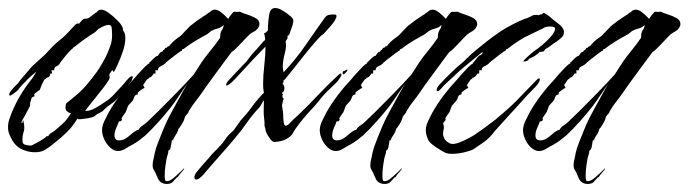

<svg xmlns="http://www.w3.org/2000/svg" viewBox="-31 -361 1714 478"><path d="M298 -171Q301 -171 299 -166.5Q297 -162 297 -160L264 -119Q256 -109 246 -102.5Q236 -96 227 -87Q224 -83 217 -80Q210 -77 206 -73Q202 -69 186.5 -66.5Q171 -64 165 -64Q164 -64 162 -66L158 -60Q148 -44 134.5 -31Q121 -18 107 -7Q100 -1 92.5 4.5Q85 10 77 14Q69 18 56 18Q42 18 29 13Q10 6 0 -11Q-4 -18 -7.5 -26Q-11 -34 -11 -44Q-11 -55 -8 -63.5Q-5 -72 -2 -80Q16 -124 47 -163Q49 -165 52.5 -171Q56 -177 60 -183Q55 -179 48.5 -173.5Q42 -168 37 -163Q31 -156 27.5 -153Q24 -150 16 -140Q14 -136 5 -129.5Q-4 -123 -6 -123Q-9 -123 -7.5 -128.5Q-6 -134 10 -150Q13 -152 15 -155Q17 -158 19 -161L49 -196L81 -225Q86 -230 96.5 -241.5Q107 -253 126 -268Q131 -272 141.5 -283.5Q152 -295 156 -299Q161 -304 166 -302L170 -307Q176 -315 182 -314.5Q188 -314 195 -320L204 -327H205V-328Q210 -330 212.5 -333.5Q215 -337 221 -337Q229 -337 241 -328Q253 -319 263 -308.5Q273 -298 275 -290Q275 -288 275 -287Q275 -286 276 -284Q281 -279 281 -266Q281 -251 275 -233.5Q269 -216 262.5 -201.5Q256 -187 252 -181Q252 -181 250.5 -184.5Q249 -188 246 -183L241 -176L242 -168L240 -161H239Q236 -155 227.5 -144Q219 -133 207 -118Q201 -111 194 -102Q187 -93 181 -85H184Q194 -85 206.5 -92Q219 -99 227 -105Q241 -113 252.5 -125.5Q264 -138 277 -152Q281 -157 284 -160.5Q287 -164 291 -168Q294 -171 298 -171ZM134 -104Q145 -112 164 -128.5Q183 -145 210 -182Q214 -187 223 -202.5Q232 -218 234 -223Q239 -234 243.5 -246.5Q248 -259 248 -272Q248 -286 247 -292.5Q246 -299 239 -299Q231 -299 214 -289L206 -281Q180 -265 154 -244Q153 -243 151.5 -242.5Q150 -242 150 -240Q148 -240 140 -231Q132 -222 125 -213Q118 -204 118 -203Q116 -199 109.5 -196Q103 -193 104 -186H97L99 -178H94V-177Q94 -170 87 -168Q85 -166 85 -168Q84 -165 82.5 -164.5Q81 -164 79 -162L73 -150L68 -137Q67 -137 60.5 -132Q54 -127 54 -126L55 -121Q48 -120 47 -115Q46 -110 44 -105V-98L31 -73L25 -63Q24 -62 23 -59Q22 -56 23 -56V-55H25L26 -63Q28 -59 29 -50.5Q30 -42 29 -37Q28 -33 26.5 -27.5Q25 -22 25 -17V-9Q25 -2 34 0Q43 2 48 1Q50 0 59.5 -5Q69 -10 77.5 -15.5Q86 -21 85 -23L86 -22H89Q91 -27 98 -31Q105 -35 109 -39Q116 -45 123.5 -51.5Q131 -58 136 -65L146 -79Q132 -82 132 -94Q132 -98 134 -104Z M398 93Q393 97 384 97Q371 97 364 87L358 74Q356 68 352.5 63Q349 58 349 51Q349 43 351 35.5Q353 28 354 21Q357 7 363 -7.5Q369 -22 374 -35Q384 -60 397 -83.5Q410 -107 423 -131L435 -152L430 -145Q421 -132 413 -120Q405 -108 396 -96Q381 -77 364.5 -58.5Q348 -40 331 -24Q324 -18 316 -12Q308 -6 299 -1Q291 3 281.5 9Q272 15 263 15Q253 15 244 7Q235 -1 230 -11Q227 -17 225 -23.5Q223 -30 223 -38Q224 -50 229 -60Q234 -70 239 -80Q252 -103 267.5 -123.5Q283 -144 301 -163Q304 -167 312.5 -176.5Q321 -186 329.5 -194.5Q338 -203 341 -203Q339 -205 341 -205Q344 -208 351 -215Q358 -222 362 -222Q363 -224 366 -228Q369 -232 372 -232V-231Q373 -233 374.5 -235Q376 -237 378 -237Q378 -239 379 -239L381 -242H384Q386 -246 390 -246L394 -251Q399 -257 406 -262.5Q413 -268 419 -272L442 -296Q459 -310 475 -320L486 -327V-328Q491 -330 494.5 -333.5Q498 -337 504 -337Q511 -337 520 -330Q529 -323 537 -314Q540 -319 544 -324Q548 -329 550 -331Q551 -332 557.5 -331.5Q564 -331 564 -332H566Q571 -329 582.5 -325.5Q594 -322 604.5 -316.5Q615 -311 615 -301Q615 -297 612 -292Q608 -286 601.5 -282.5Q595 -279 590 -275L581 -266Q577 -262 564 -248Q551 -234 546 -232Q546 -232 535.5 -218Q525 -204 511.5 -185.5Q498 -167 487 -152Q476 -137 475 -135Q465 -120 456 -109Q447 -98 439 -84Q438 -80 435 -77Q432 -74 430 -71L427 -62Q426 -59 420.5 -50Q415 -41 413 -40Q412 -33 405.5 -23.5Q399 -14 400 -10L398 -13L397 -12Q396 -8 394.5 2.5Q393 13 388 14V16Q388 20 386.5 24Q385 28 384 32Q383 36 381 50.5Q379 65 379 76Q379 90 383 90Q391 91 402.5 81Q414 71 420 65L427 58Q428 59 427 60Q426 62 419 70Q412 78 412 80Q409 80 409 81ZM271 -12Q280 -13 293.5 -25Q307 -37 314 -38Q317 -44 324 -48.5Q331 -53 335 -57L364 -85Q385 -106 408 -129.5Q431 -153 451 -175L471 -206Q479 -218 493 -235Q507 -252 517 -267Q517 -271 517.5 -275.5Q518 -280 521 -286Q523 -288 524 -291Q525 -294 526 -297V-298H525Q519 -292 510.5 -290Q502 -288 495 -284L485 -276Q470 -268 455 -259Q440 -250 426 -239Q422 -239 422 -235Q420 -235 409.5 -227Q399 -219 389.5 -211.5Q380 -204 380 -203Q376 -199 369 -196Q362 -193 362 -186H356V-178H351V-177Q350 -175 347.5 -172Q345 -169 342 -168Q341 -167 341 -168H340Q339 -165 337.5 -164.5Q336 -164 334 -162L326 -150H325L329 -142Q327 -142 320 -137Q313 -132 313 -131H312V-126Q305 -125 303.5 -120Q302 -115 299 -110L288 -98L282 -82L275 -72Q274 -71 272.5 -68Q271 -65 272 -65V-64Q274 -64 271.5 -61Q269 -58 265 -59Q264 -55 259 -44Q254 -33 254 -24Q254 -9 271 -12Z M476 73Q464 86 458 86Q453 86 453 80Q453 75 458 68Q466 58 474 49Q482 40 490 31Q496 23 503 16.5Q510 10 516 3Q521 -2 525.5 -8Q530 -14 534 -20Q538 -25 542.5 -29Q547 -33 551 -37L568 -61Q584 -78 596.5 -95.5Q609 -113 626 -130Q625 -135 624.5 -140Q624 -145 624 -151Q624 -172 627 -198.5Q630 -225 630 -245Q619 -234 601.5 -215.5Q584 -197 569.5 -181Q555 -165 551 -161Q538 -148 533 -148Q532 -148 532 -148.5Q532 -149 532 -149Q532 -155 540 -163L574 -199Q582 -206 588.5 -215.5Q595 -225 602 -232Q607 -237 614.5 -246Q622 -255 627 -260L629 -261Q629 -267 628.5 -268Q628 -269 628 -273Q627 -274 626.5 -277Q626 -280 628 -278L634 -283Q636 -285 636 -287Q636 -307 639.5 -326Q643 -345 661 -340Q666 -339 675.5 -333Q685 -327 693 -320Q701 -313 699 -306Q698 -299 695 -291.5Q692 -284 690 -277Q688 -272 686 -272.5Q684 -273 685 -266L680 -258Q680 -256 680.5 -254Q681 -252 681 -250Q681 -242 679.5 -234.5Q678 -227 676 -220Q675 -216 674 -209Q673 -202 673 -195Q673 -189 675 -181Q706 -214 729 -247.5Q752 -281 777 -316Q782 -323 788 -324Q794 -325 801 -325Q809 -325 806 -317Q803 -309 795 -299.5Q787 -290 780 -282.5Q773 -275 773 -275Q770 -275 755.5 -258.5Q741 -242 724 -220.5Q707 -199 693.5 -182Q680 -165 678 -163L675 -161Q675 -153 672 -153L673 -152Q677 -148 677 -142Q677 -132 671 -130Q671 -129 672.5 -127Q674 -125 673 -125Q672 -124 672 -122Q672 -118 674.5 -116Q677 -114 675 -114L674 -113V-112L671 -99L674 -78Q674 -48 680 -48Q685 -48 692 -56Q699 -64 712 -75Q741 -103 762 -125.5Q783 -148 810 -173Q815 -178 818 -178Q819 -178 819 -176Q819 -173 816 -168Q812 -161 806.5 -155.5Q801 -150 784 -134Q773 -123 762.5 -109.5Q752 -96 741 -85Q741 -85 732.5 -75.5Q724 -66 713.5 -52.5Q703 -39 696 -26Q691 -20 681 -14.5Q671 -9 657 -8Q649 -5 642 -14.5Q635 -24 632 -31Q630 -35 630 -39Q627 -48 627.5 -51Q628 -54 627 -62Q625 -79 625.5 -85.5Q626 -92 626 -111L624 -109L616 -95Q597 -75 584 -56Q571 -37 554 -17Q551 -13 540 -0.5Q529 12 515 28Q501 44 490 56.5Q479 69 476 73ZM824 -176Q822 -176 822 -180Q822 -184 825 -184Q826 -184 830 -186.5Q834 -189 834 -187Q834 -185 830 -180.5Q826 -176 824 -176Z M940 93Q935 97 926 97Q913 97 906 87L900 74Q898 68 894.5 63Q891 58 891 51Q891 43 893 35.5Q895 28 896 21Q899 7 905 -7.5Q911 -22 916 -35Q926 -60 939 -83.5Q952 -107 965 -131L977 -152L972 -145Q963 -132 955 -120Q947 -108 938 -96Q923 -77 906.5 -58.5Q890 -40 873 -24Q866 -18 858 -12Q850 -6 841 -1Q833 3 823.5 9Q814 15 805 15Q795 15 786 7Q777 -1 772 -11Q769 -17 767 -23.5Q765 -30 765 -38Q766 -50 771 -60Q776 -70 781 -80Q794 -103 809.5 -123.5Q825 -144 843 -163Q846 -167 854.5 -176.5Q863 -186 871.5 -194.5Q880 -203 883 -203Q881 -205 883 -205Q886 -208 893 -215Q900 -222 904 -222Q905 -224 908 -228Q911 -232 914 -232V-231Q915 -233 916.5 -235Q918 -237 920 -237Q920 -239 921 -239L923 -242H926Q928 -246 932 -246L936 -251Q941 -257 948 -262.5Q955 -268 961 -272L984 -296Q1001 -310 1017 -320L1028 -327V-328Q1033 -330 1036.5 -333.5Q1040 -337 1046 -337Q1053 -337 1062 -330Q1071 -323 1079 -314Q1082 -319 1086 -324Q1090 -329 1092 -331Q1093 -332 1099.5 -331.5Q1106 -331 1106 -332H1108Q1113 -329 1124.5 -325.5Q1136 -322 1146.5 -316.5Q1157 -311 1157 -301Q1157 -297 1154 -292Q1150 -286 1143.5 -282.5Q1137 -279 1132 -275L1123 -266Q1119 -262 1106 -248Q1093 -234 1088 -232Q1088 -232 1077.5 -218Q1067 -204 1053.5 -185.5Q1040 -167 1029 -152Q1018 -137 1017 -135Q1007 -120 998 -109Q989 -98 981 -84Q980 -80 977 -77Q974 -74 972 -71L969 -62Q968 -59 962.5 -50Q957 -41 955 -40Q954 -33 947.5 -23.5Q941 -14 942 -10L940 -13L939 -12Q938 -8 936.5 2.5Q935 13 930 14V16Q930 20 928.5 24Q927 28 926 32Q925 36 923 50.5Q921 65 921 76Q921 90 925 90Q933 91 944.5 81Q956 71 962 65L969 58Q970 59 969 60Q968 62 961 70Q954 78 954 80Q951 80 951 81ZM813 -12Q822 -13 835.5 -25Q849 -37 856 -38Q859 -44 866 -48.5Q873 -53 877 -57L906 -85Q927 -106 950 -129.5Q973 -153 993 -175L1013 -206Q1021 -218 1035 -235Q1049 -252 1059 -267Q1059 -271 1059.5 -275.5Q1060 -280 1063 -286Q1065 -288 1066 -291Q1067 -294 1068 -297V-298H1067Q1061 -292 1052.5 -290Q1044 -288 1037 -284L1027 -276Q1012 -268 997 -259Q982 -250 968 -239Q964 -239 964 -235Q962 -235 951.5 -227Q941 -219 931.5 -211.5Q922 -204 922 -203Q918 -199 911 -196Q904 -193 904 -186H898V-178H893V-177Q892 -175 889.5 -172Q887 -169 884 -168Q883 -167 883 -168H882Q881 -165 879.5 -164.5Q878 -164 876 -162L868 -150H867L871 -142Q869 -142 862 -137Q855 -132 855 -131H854V-126Q847 -125 845.5 -120Q844 -115 841 -110L830 -98L824 -82L817 -72Q816 -71 814.5 -68Q813 -65 814 -65V-64Q816 -64 813.5 -61Q811 -58 807 -59Q806 -55 801 -44Q796 -33 796 -24Q796 -9 813 -12Z M1325 -328 1336 -321Q1343 -314 1358 -303Q1373 -292 1373 -281Q1373 -273 1367 -267.5Q1361 -262 1354 -257Q1347 -253 1341 -248Q1335 -243 1327 -239Q1323 -233 1321 -232.5Q1319 -232 1312 -232V-231Q1308 -227 1302 -223Q1296 -219 1291 -217Q1290 -216 1288 -216L1284 -212V-211Q1282 -210 1279.5 -209Q1277 -208 1274 -208Q1270 -207 1274.5 -212Q1279 -217 1287 -224Q1295 -231 1299 -234Q1307 -239 1319 -249Q1331 -259 1341 -270.5Q1351 -282 1351 -290Q1351 -295 1338 -295Q1327 -295 1320 -290L1291 -276Q1275 -269 1260.5 -259.5Q1246 -250 1232 -239Q1228 -239 1228 -235Q1226 -235 1215.5 -227Q1205 -219 1195.5 -211.5Q1186 -204 1186 -203Q1182 -199 1175 -196Q1168 -193 1168 -186H1162V-178H1157V-177Q1156 -175 1153.5 -172Q1151 -169 1148 -168Q1147 -167 1147 -168H1146Q1145 -165 1143.5 -164.5Q1142 -164 1140 -162L1132 -150H1131L1135 -142Q1133 -142 1126 -137Q1119 -132 1119 -131H1118V-126Q1111 -125 1109.5 -120Q1108 -115 1105 -110L1094 -98L1088 -82L1081 -72Q1080 -71 1078.5 -68Q1077 -65 1078 -65V-64Q1080 -64 1077 -60.5Q1074 -57 1072 -54Q1074 -48 1074 -45Q1074 -41 1073 -36.5Q1072 -32 1072 -27Q1072 -22 1075.5 -15.5Q1079 -9 1089 -4Q1097 0 1114.5 -7Q1132 -14 1150 -25Q1156 -29 1168.5 -38Q1181 -47 1193 -56Q1205 -65 1208 -68Q1236 -91 1258 -113.5Q1280 -136 1304 -161Q1309 -166 1311 -166Q1313 -166 1313 -163Q1313 -160 1310 -155Q1307 -149 1295.5 -138Q1284 -127 1270 -111L1201 -35Q1189 -18 1172 -6Q1155 6 1147 11Q1139 15 1123.5 18.5Q1108 22 1094 22Q1090 22 1086 21.5Q1082 21 1079 20Q1072 17 1056 6.5Q1040 -4 1036 -11Q1033 -17 1031 -23.5Q1029 -30 1029 -38Q1030 -50 1035 -60Q1040 -70 1045 -80Q1058 -103 1073.5 -123.5Q1089 -144 1107 -163Q1110 -167 1118.5 -176.5Q1127 -186 1135.5 -194.5Q1144 -203 1147 -203Q1145 -205 1147 -205Q1150 -208 1156 -216Q1162 -224 1166 -224Q1175 -232 1168 -230L1157 -221Q1144 -210 1128.5 -197.5Q1113 -185 1105 -177Q1096 -168 1085 -158.5Q1074 -149 1066 -139Q1061 -134 1059 -134Q1056 -134 1056 -137Q1056 -142 1062 -149L1075 -163Q1083 -171 1091 -179Q1099 -187 1108 -195Q1116 -201 1124.5 -209Q1133 -217 1140 -224Q1144 -228 1155.5 -237.5Q1167 -247 1181 -258Q1195 -269 1204 -275Q1214 -283 1230 -292Q1246 -301 1261 -308Q1276 -315 1282 -316L1296 -323Q1296 -323 1298.5 -323.5Q1301 -324 1304 -324Q1307 -324 1309 -323Q1310 -323 1314 -325Q1318 -327 1315 -325H1316Q1318 -325 1320.5 -327.5Q1323 -330 1325 -328Z M1446 93Q1441 97 1432 97Q1419 97 1412 87L1406 74Q1404 68 1400.5 63Q1397 58 1397 51Q1397 43 1399 35.5Q1401 28 1402 21Q1405 7 1411 -7.5Q1417 -22 1422 -35Q1432 -60 1445 -83.5Q1458 -107 1471 -131L1483 -152L1478 -145Q1469 -132 1461 -120Q1453 -108 1444 -96Q1429 -77 1412.5 -58.5Q1396 -40 1379 -24Q1372 -18 1364 -12Q1356 -6 1347 -1Q1339 3 1329.5 9Q1320 15 1311 15Q1301 15 1292 7Q1283 -1 1278 -11Q1275 -17 1273 -23.5Q1271 -30 1271 -38Q1272 -50 1277 -60Q1282 -70 1287 -80Q1300 -103 1315.5 -123.5Q1331 -144 1349 -163Q1352 -167 1360.5 -176.5Q1369 -186 1377.5 -194.5Q1386 -203 1389 -203Q1387 -205 1389 -205Q1392 -208 1399 -215Q1406 -222 1410 -222Q1411 -224 1414 -228Q1417 -232 1420 -232V-231Q1421 -233 1422.5 -235Q1424 -237 1426 -237Q1426 -239 1427 -239L1429 -242H1432Q1434 -246 1438 -246L1442 -251Q1447 -257 1454 -262.5Q1461 -268 1467 -272L1490 -296Q1507 -310 1523 -320L1534 -327V-328Q1539 -330 1542.5 -333.5Q1546 -337 1552 -337Q1559 -337 1568 -330Q1577 -323 1585 -314Q1588 -319 1592 -324Q1596 -329 1598 -331Q1599 -332 1605.5 -331.5Q1612 -331 1612 -332H1614Q1619 -329 1630.5 -325.5Q1642 -322 1652.5 -316.5Q1663 -311 1663 -301Q1663 -297 1660 -292Q1656 -286 1649.5 -282.5Q1643 -279 1638 -275L1629 -266Q1625 -262 1612 -248Q1599 -234 1594 -232Q1594 -232 1583.5 -218Q1573 -204 1559.5 -185.5Q1546 -167 1535 -152Q1524 -137 1523 -135Q1513 -120 1504 -109Q1495 -98 1487 -84Q1486 -80 1483 -77Q1480 -74 1478 -71L1475 -62Q1474 -59 1468.5 -50Q1463 -41 1461 -40Q1460 -33 1453.5 -23.5Q1447 -14 1448 -10L1446 -13L1445 -12Q1444 -8 1442.5 2.5Q1441 13 1436 14V16Q1436 20 1434.5 24Q1433 28 1432 32Q1431 36 1429 50.5Q1427 65 1427 76Q1427 90 1431 90Q1439 91 1450.5 81Q1462 71 1468 65L1475 58Q1476 59 1475 60Q1474 62 1467 70Q1460 78 1460 80Q1457 80 1457 81ZM1319 -12Q1328 -13 1341.5 -25Q1355 -37 1362 -38Q1365 -44 1372 -48.5Q1379 -53 1383 -57L1412 -85Q1433 -106 1456 -129.5Q1479 -153 1499 -175L1519 -206Q1527 -218 1541 -235Q1555 -252 1565 -267Q1565 -271 1565.5 -275.5Q1566 -280 1569 -286Q1571 -288 1572 -291Q1573 -294 1574 -297V-298H1573Q1567 -292 1558.5 -290Q1550 -288 1543 -284L1533 -276Q1518 -268 1503 -259Q1488 -250 1474 -239Q1470 -239 1470 -235Q1468 -235 1457.5 -227Q1447 -219 1437.5 -211.5Q1428 -204 1428 -203Q1424 -199 1417 -196Q1410 -193 1410 -186H1404V-178H1399V-177Q1398 -175 1395.5 -172Q1393 -169 1390 -168Q1389 -167 1389 -168H1388Q1387 -165 1385.5 -164.5Q1384 -164 1382 -162L1374 -150H1373L1377 -142Q1375 -142 1368 -137Q1361 -132 1361 -131H1360V-126Q1353 -125 1351.5 -120Q1350 -115 1347 -110L1336 -98L1330 -82L1323 -72Q1322 -71 1320.5 -68Q1319 -65 1320 -65V-64Q1322 -64 1319.5 -61Q1317 -58 1313 -59Q1312 -55 1307 -44Q1302 -33 1302 -24Q1302 -9 1319 -12Z"/></svg>

Font: Cherish
Style: Regular
Weight: 400
Designer: Robert E. Leuschke
Foundry: Robert E. Leuschke
Version: Version 1.005